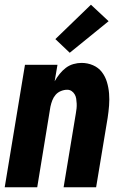

<svg xmlns="http://www.w3.org/2000/svg" viewBox="-20 -795 540 815"><path d="M0 0 86 -520H224L212 -450Q221 -466 233 -481Q245 -496 259.5 -507Q274 -518 291.5 -523Q309 -528 326 -528Q352 -528 375 -518Q398 -508 412.5 -489Q427 -470 434 -446.5Q441 -423 443 -398Q445 -373 443 -347Q441 -321 437 -295L388 0H250L302 -314Q304 -325 305 -335Q306 -345 305.5 -355.5Q305 -366 303.5 -376Q302 -386 297 -394.5Q292 -403 284 -408.5Q276 -414 265 -414Q252 -414 238.5 -408.5Q225 -403 216 -392.5Q207 -382 202 -369Q197 -356 194 -342L138 0ZM276 -571 215 -629 366 -775 441 -705Z"/></svg>

Font: Iosevka Heavy Oblique
Style: Regular
Weight: 900
Italic angle: -9°
Monospace: yes
Designer: Belleve Invis
Foundry: Belleve Invis
Version: Version 32.5.0; ttfautohint (v1.8.4)